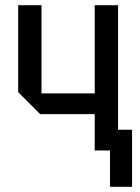

<svg xmlns="http://www.w3.org/2000/svg" viewBox="-20 -580 539 740"><path d="M435 -560V-80H489V140H404V0H345V-140H135L50 -225V-560H140V-220H345V-560Z"/></svg>

Font: Tektur SemiCondensed
Style: Regular
Weight: 400
Width: 4
Designer: Adam Jagosz
Foundry: Adam Jagosz
Version: Version 1.005;gftools[0.9.30]